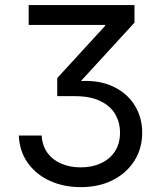

<svg xmlns="http://www.w3.org/2000/svg" viewBox="-20 -748 651 778"><path d="M307.1 10.3Q238.3 10.3 182.4 -15.1Q126.5 -40.5 92.8 -87.6Q59.1 -134.8 56.2 -198.7H148.9Q151.4 -157.7 172.1 -128.9Q192.9 -100.1 228 -85Q263.2 -69.8 307.1 -69.8Q353 -69.8 388.9 -86.4Q424.8 -103 445.6 -134.5Q466.3 -166 466.3 -210.4Q466.3 -252.4 446.5 -285.9Q426.8 -319.3 386 -338.9Q345.2 -358.4 282.2 -358.4H211.9V-431.6L405.8 -643.1V-647H96.2V-727.5H524.9V-656.2L292 -402.3V-418.5Q375.5 -425.8 434.3 -399.2Q493.2 -372.6 524.7 -323Q556.2 -273.4 556.2 -210.4Q556.2 -146 524.2 -95.9Q492.2 -45.9 436.3 -17.8Q380.4 10.3 307.1 10.3Z"/></svg>

Font: Inter 20pt
Style: Regular
Weight: 400
Version: Version 4.001;git-66647c0bb